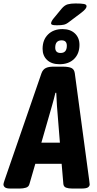

<svg xmlns="http://www.w3.org/2000/svg" viewBox="-49 -1087 559 1109"><path d="M11 2Q-12 2 -20.5 -5Q-29 -12 -29 -22Q-29 -26 -27.5 -30.5Q-26 -35 -22 -48L191 -665Q199 -686 215.5 -694Q232 -702 258 -702H313Q348 -702 364 -694Q380 -686 383 -664L466 -48Q469 -29 469 -22Q469 -12 459.5 -5Q450 2 421 2H368Q347 2 333 -3Q319 -8 317 -24L307 -141H155L121 -24Q117 -8 101 -3Q85 2 65 2ZM251 -475 190 -263H297L280 -475Q279 -494 278 -513Q277 -532 276 -551H271Q267 -532 261.5 -513Q256 -494 251 -475ZM295 -716Q249 -716 223 -740.5Q197 -765 197 -805Q197 -857 228.5 -888Q260 -919 312 -919Q357 -919 383.5 -894Q410 -869 410 -828Q410 -777 379 -746.5Q348 -716 295 -716ZM301 -781Q337 -781 337 -823Q337 -854 307 -854Q270 -854 270 -812Q270 -781 301 -781ZM280 -941Q258 -941 252 -944Q246 -947 246 -951Q246 -963 260 -980L307 -1037Q324 -1057 342 -1062Q360 -1067 387 -1067Q421 -1067 436 -1064Q451 -1061 451 -1051Q451 -1044 444 -1035Q437 -1026 420 -1013L351 -961Q335 -948 320.5 -944.5Q306 -941 280 -941Z"/></svg>

Font: Asap Condensed
Style: Bold Italic
Weight: 700
Width: 3
Italic angle: -6°
Designer: Pablo Cosgaya
Foundry: Omnibus-Type
Version: Version 3.001; ttfautohint (v1.8.4.7-5d5b)